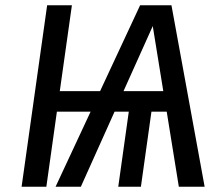

<svg xmlns="http://www.w3.org/2000/svg" viewBox="-20 -709 840 729"><path d="M613 -285H555L515 0H429L469 -285H415L287 0H191L324 -285H196L156 0H62L159 -689H253L207 -363H360L512 -689H631L757 0H659ZM600 -363 560 -610 449 -363Z"/></svg>

Font: Fira Sans
Style: Italic
Weight: 400
Italic angle: -8°
Designer: bBox Type GmbH & Carrois Corporate GbR & Edenspiekermann AG
Foundry: bBox Type GmbH & Carrois Corporate GbR & Edenspiekermann AG
Version: Version 4.301